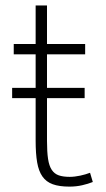

<svg xmlns="http://www.w3.org/2000/svg" viewBox="-20 -675 391 710"><path d="M153.8 -312V-153.8Q153.8 -113.3 157.7 -87.4Q161.6 -61.5 171.4 -46.9Q181.2 -32.2 197.3 -26.6Q213.4 -21 237.8 -21Q246.6 -21 256.8 -22.2Q267.1 -23.4 277.1 -25.6Q287.1 -27.8 296.4 -30.5Q305.7 -33.2 313 -36.1L323.2 -2Q306.2 4.9 283.9 10Q261.7 15.1 236.8 15.1Q199.2 15.1 175 6.3Q150.9 -2.4 137 -22.2Q123 -42 117.4 -74.5Q111.8 -106.9 111.8 -154.8V-312H24.9V-350.1H111.8V-474.1H30.8V-512.2H111.8V-654.8H153.8V-512.2H294.9V-474.1H153.8V-350.1H293V-312Z"/></svg>

Font: Clear Sans Thin
Style: Regular
Weight: 250
Foundry: Intel Corporation
Version: Version 1.00